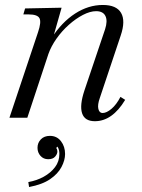

<svg xmlns="http://www.w3.org/2000/svg" viewBox="-20 -474 572 773"><path d="M362 14Q321 14 310.5 -18Q300 -50 320 -110L403 -356Q414 -390 404.5 -409.5Q395 -429 367 -429Q343 -429 314 -414Q285 -399 257 -374Q229 -349 207.5 -318.5Q186 -288 175 -257L90 0H18L133 -344Q147 -385 139 -400.5Q131 -416 95 -416H74L81 -440L228 -443L189 -306L187 -320Q229 -385 282.5 -419.5Q336 -454 394 -454Q449 -454 467.5 -422Q486 -390 466 -331L382 -80Q372 -52 376 -35.5Q380 -19 393 -19Q409 -19 429 -36Q449 -53 465 -84L484 -72Q432 14 362 14ZM97 279 94 259Q128 253 156 237.5Q184 222 201.5 199Q219 176 219 146Q219 130 213.5 120Q208 110 194 110L219 105L196 136L194 115Q202 115 206.5 121.5Q211 128 211 136Q211 146 202 156.5Q193 167 174 167Q155 167 143 153.5Q131 140 131 121Q131 101 144.5 87Q158 73 181 73Q209 73 225.5 94.5Q242 116 242 146Q242 171 227.5 198.5Q213 226 181.5 247.5Q150 269 97 279Z"/></svg>

Font: Baskervville
Style: Italic
Weight: 400
Italic angle: -18°
Designer: ANRT
Foundry: ANRT
Version: Version 1.100